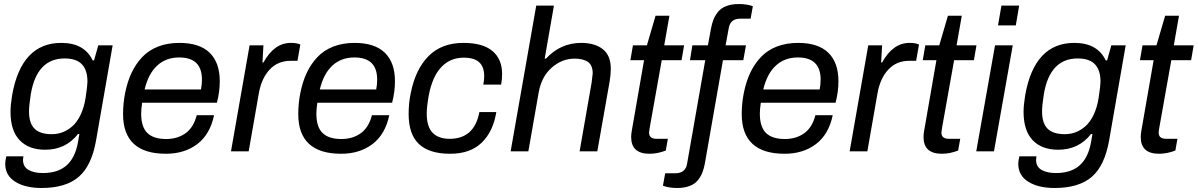

<svg xmlns="http://www.w3.org/2000/svg" viewBox="-20 -751 5945 953"><path d="M186 182.1Q105.5 182.1 55.7 151.1Q5.9 120.1 5.9 62Q5.9 48.3 11.2 24.9H96.2Q94.2 38.6 94.2 42Q94.2 76.7 121.3 92.3Q148.4 107.9 192.9 107.9Q267.6 107.9 310.5 69.8Q353.5 31.7 367.2 -45.9Q369.1 -54.7 371.3 -69.6Q373.5 -84.5 374 -85.9H367.2Q306.2 -7.8 204.1 -7.8Q122.6 -7.8 77.4 -55.2Q32.2 -102.5 32.2 -195.8Q32.2 -228.5 40 -277.8Q85.9 -538.1 284.2 -538.1Q398.9 -538.1 439.9 -451.2H446.8L467.8 -525.9H539.1L457 -55.2Q435.1 71.3 370.8 126.7Q306.6 182.1 186 182.1ZM236.8 -85Q265.1 -85 290.5 -94.5Q315.9 -104 339.1 -124.3Q362.3 -144.5 379.6 -180.4Q397 -216.3 404.8 -265.1Q414.1 -327.1 414.1 -345.2Q414.1 -402.8 386.5 -431.9Q358.9 -460.9 300.8 -460.9Q162.6 -460.9 132.8 -283.2Q124 -225.6 124 -198.2Q124 -139.6 151.4 -112.3Q178.7 -85 236.8 -85Z M803.7 12.2Q590.8 12.2 590.8 -185.1Q590.8 -238.3 601.6 -292Q612.8 -346.7 633.3 -390.1Q653.8 -433.6 685.8 -467.5Q717.8 -501.5 764.6 -519.8Q811.5 -538.1 870.6 -538.1Q970.2 -538.1 1020.5 -489.3Q1070.8 -440.4 1070.8 -348.1Q1070.8 -294.9 1056.6 -241.2H685.5Q680.7 -208 680.7 -187Q680.7 -121.1 711.2 -91.1Q741.7 -61 804.7 -61Q860.8 -61 900.9 -89.6Q940.9 -118.2 956.5 -179.2H1042.5Q1022.9 -84.5 959.5 -36.1Q896 12.2 803.7 12.2ZM697.8 -307.1H977.5Q982.4 -329.6 982.4 -356Q982.4 -465.8 869.6 -465.8Q803.7 -465.8 760 -425.3Q716.3 -384.8 697.8 -307.1Z M1126.5 0 1218.8 -525.9H1287.6L1282.7 -440.9H1287.6Q1341.3 -538.1 1423.3 -538.1Q1454.1 -538.1 1470.7 -529.8L1456.5 -449.2H1422.4Q1358.9 -449.2 1318.1 -405.3Q1277.3 -361.3 1264.6 -287.1L1214.4 0Z M1673.3 12.2Q1460.4 12.2 1460.4 -185.1Q1460.4 -238.3 1471.2 -292Q1482.4 -346.7 1502.9 -390.1Q1523.4 -433.6 1555.4 -467.5Q1587.4 -501.5 1634.3 -519.8Q1681.2 -538.1 1740.2 -538.1Q1839.8 -538.1 1890.1 -489.3Q1940.4 -440.4 1940.4 -348.1Q1940.4 -294.9 1926.3 -241.2H1555.2Q1550.3 -208 1550.3 -187Q1550.3 -121.1 1580.8 -91.1Q1611.3 -61 1674.3 -61Q1730.5 -61 1770.5 -89.6Q1810.5 -118.2 1826.2 -179.2H1912.1Q1892.6 -84.5 1829.1 -36.1Q1765.6 12.2 1673.3 12.2ZM1567.4 -307.1H1847.2Q1852.1 -329.6 1852.1 -356Q1852.1 -465.8 1739.3 -465.8Q1673.3 -465.8 1629.6 -425.3Q1585.9 -384.8 1567.4 -307.1Z M2214.4 12.2Q2110.8 12.2 2059.6 -35.9Q2008.3 -84 2008.3 -185.1Q2008.3 -241.7 2019 -290Q2042.5 -407.7 2107.4 -472.9Q2172.4 -538.1 2280.3 -538.1Q2376.5 -538.1 2424.3 -497.8Q2472.2 -457.5 2472.2 -383.8Q2472.2 -355 2467.3 -331.1H2378.9Q2383.3 -354 2383.3 -373Q2383.3 -418.9 2358.6 -441.9Q2334 -464.8 2281.2 -464.8Q2214.8 -464.8 2170.2 -417.7Q2125.5 -370.6 2107.9 -275.9Q2098.1 -219.7 2098.1 -187Q2098.1 -122.6 2127 -92.3Q2155.8 -62 2211.9 -62Q2334.5 -62 2359.4 -194.8H2443.4Q2428.2 -98.6 2371.3 -43.2Q2314.5 12.2 2214.4 12.2Z M2514.6 0 2641.6 -723.1H2729.5L2683.6 -460H2689.9Q2762.2 -538.1 2864.7 -538.1Q2932.6 -538.1 2972.2 -506.8Q3011.7 -475.6 3011.7 -409.2Q3011.7 -380.9 3005.9 -346.2L2944.8 0H2856.9L2916.5 -340.8Q2921.9 -385.3 2921.9 -386.2Q2921.9 -427.2 2898.4 -443.6Q2875 -460 2831.5 -460Q2769.5 -460 2718.5 -415.3Q2667.5 -370.6 2653.8 -292L2602.5 0Z M3203.6 12.2Q3112.8 12.2 3112.8 -70.8Q3112.8 -84 3115.7 -101.1L3176.8 -452.1H3108.9L3121.6 -525.9H3190.9L3233.9 -672.9H3302.7L3276.9 -525.9H3375.5L3362.8 -452.1H3264.6L3205.6 -121.1Q3205.1 -118.2 3204.1 -111.8Q3203.1 -105.5 3202.4 -100.1Q3201.7 -94.7 3201.7 -92.8Q3201.7 -62 3238.8 -62H3294.9L3284.7 -3.9Q3244.1 12.2 3203.6 12.2Z M3340.3 182.1Q3301.3 182.1 3270.5 170.9L3281.7 108.9H3332.5Q3383.3 108.9 3390.6 60.1L3480.5 -452.1H3404.8L3416.5 -525.9H3493.7L3508.8 -607.9Q3513.7 -634.3 3521 -653.1Q3528.3 -671.9 3543.2 -691.2Q3558.1 -710.4 3584.5 -720.7Q3610.8 -731 3647.5 -731Q3687.5 -731 3716.8 -720.2L3705.6 -658.2H3653.3Q3604 -658.2 3596.7 -608.9L3581.5 -525.9H3682.6L3669.4 -452.1H3568.4L3478.5 61Q3473.6 86.9 3466.1 106Q3458.5 125 3443.8 143.6Q3429.2 162.1 3403.1 172.1Q3377 182.1 3340.3 182.1Z M3874.5 12.2Q3661.6 12.2 3661.6 -185.1Q3661.6 -238.3 3672.4 -292Q3683.6 -346.7 3704.1 -390.1Q3724.6 -433.6 3756.6 -467.5Q3788.6 -501.5 3835.4 -519.8Q3882.3 -538.1 3941.4 -538.1Q4041 -538.1 4091.3 -489.3Q4141.6 -440.4 4141.6 -348.1Q4141.6 -294.9 4127.4 -241.2H3756.3Q3751.5 -208 3751.5 -187Q3751.5 -121.1 3782 -91.1Q3812.5 -61 3875.5 -61Q3931.6 -61 3971.7 -89.6Q4011.7 -118.2 4027.3 -179.2H4113.3Q4093.8 -84.5 4030.3 -36.1Q3966.8 12.2 3874.5 12.2ZM3768.6 -307.1H4048.3Q4053.2 -329.6 4053.2 -356Q4053.2 -465.8 3940.4 -465.8Q3874.5 -465.8 3830.8 -425.3Q3787.1 -384.8 3768.6 -307.1Z M4197.3 0 4289.6 -525.9H4358.4L4353.5 -440.9H4358.4Q4412.1 -538.1 4494.1 -538.1Q4524.9 -538.1 4541.5 -529.8L4527.3 -449.2H4493.2Q4429.7 -449.2 4388.9 -405.3Q4348.1 -361.3 4335.4 -287.1L4285.2 0Z M4654.8 12.2Q4564 12.2 4564 -70.8Q4564 -84 4566.9 -101.1L4627.9 -452.1H4560.1L4572.8 -525.9H4642.1L4685.1 -672.9H4753.9L4728 -525.9H4826.7L4814 -452.1H4715.8L4656.7 -121.1Q4656.2 -118.2 4655.3 -111.8Q4654.3 -105.5 4653.6 -100.1Q4652.8 -94.7 4652.8 -92.8Q4652.8 -62 4689.9 -62H4746.1L4735.8 -3.9Q4695.3 12.2 4654.8 12.2Z M4933.6 -625 4950.7 -723.1H5038.6L5022 -625ZM4825.7 0 4918.9 -525.9H5006.8L4913.6 0Z M5214.4 182.1Q5133.8 182.1 5084 151.1Q5034.2 120.1 5034.2 62Q5034.2 48.3 5039.6 24.9H5124.5Q5122.6 38.6 5122.6 42Q5122.6 76.7 5149.7 92.3Q5176.8 107.9 5221.2 107.9Q5295.9 107.9 5338.9 69.8Q5381.8 31.7 5395.5 -45.9Q5397.5 -54.7 5399.7 -69.6Q5401.9 -84.5 5402.3 -85.9H5395.5Q5334.5 -7.8 5232.4 -7.8Q5150.9 -7.8 5105.7 -55.2Q5060.5 -102.5 5060.5 -195.8Q5060.5 -228.5 5068.4 -277.8Q5114.3 -538.1 5312.5 -538.1Q5427.2 -538.1 5468.3 -451.2H5475.1L5496.1 -525.9H5567.4L5485.4 -55.2Q5463.4 71.3 5399.2 126.7Q5335 182.1 5214.4 182.1ZM5265.1 -85Q5293.5 -85 5318.8 -94.5Q5344.2 -104 5367.4 -124.3Q5390.6 -144.5 5408 -180.4Q5425.3 -216.3 5433.1 -265.1Q5442.4 -327.1 5442.4 -345.2Q5442.4 -402.8 5414.8 -431.9Q5387.2 -460.9 5329.1 -460.9Q5190.9 -460.9 5161.1 -283.2Q5152.3 -225.6 5152.3 -198.2Q5152.3 -139.6 5179.7 -112.3Q5207 -85 5265.1 -85Z M5732.9 12.2Q5642.1 12.2 5642.1 -70.8Q5642.1 -84 5645 -101.1L5706.1 -452.1H5638.2L5650.9 -525.9H5720.2L5763.2 -672.9H5832L5806.2 -525.9H5904.8L5892.1 -452.1H5793.9L5734.9 -121.1Q5734.4 -118.2 5733.4 -111.8Q5732.4 -105.5 5731.7 -100.1Q5731 -94.7 5731 -92.8Q5731 -62 5768.1 -62H5824.2L5814 -3.9Q5773.4 12.2 5732.9 12.2Z"/></svg>

Font: Archivo
Style: Italic
Weight: 400
Italic angle: -10°
Designer: Hector Gatti
Foundry: Omnibus-Type
Version: Version 2.001